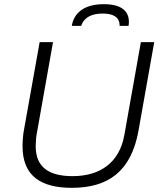

<svg xmlns="http://www.w3.org/2000/svg" viewBox="-20 -888 778 920"><path d="M324 -764H369C376 -786 397 -823 472 -823C546 -823 554 -786 553 -764H596C604 -813 586 -868 478 -868C368 -868 332 -813 324 -764ZM324 12C497 12 609 -65 644 -264L719 -686H655L576 -242C553 -110 461 -44 328 -44C215 -44 151 -86 151 -188C151 -204 153 -234 157 -252L234 -686H170L96 -272C90 -243 88 -210 88 -187C88 -44 177 12 324 12Z"/></svg>

Font: Archivo ExtraLight
Style: Italic
Weight: 200
Italic angle: -10°
Designer: Hector Gatti
Foundry: Omnibus-Type
Version: Version 2.001